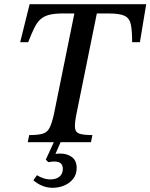

<svg xmlns="http://www.w3.org/2000/svg" viewBox="-20 -677 716 914"><path d="M413 0H112L119 -34Q161 -34 183 -40.5Q205 -47 216 -68.5Q227 -90 237 -135L334 -613H281Q240 -613 214.5 -606.5Q189 -600 172.5 -585Q156 -570 143 -543.5Q130 -517 114 -476H76L121 -657H676L646 -476H609Q609 -530 603 -560Q597 -590 573.5 -601.5Q550 -613 494 -613H441L344 -135Q335 -90 337 -68.5Q339 -47 358.5 -40.5Q378 -34 420 -34ZM231 217Q203 217 179 206.5Q155 196 139 181L156 157Q168 165 185 171Q202 177 221 177Q247 177 263 164Q279 151 279 127Q279 92 240 92Q230 92 220 93.5Q210 95 210 95L198 83L238 -4H270L244 56Q247 55 253.5 54.5Q260 54 268 54Q299 54 322 70.5Q345 87 345 123Q345 153 328.5 174Q312 195 286 206Q260 217 231 217Z"/></svg>

Font: STIX Two Text Medium
Style: Italic
Weight: 500
Italic angle: -12°
Designer: Ross Mills, John Hudson & Paul Hanslow, Tiro Typeworks Ltd; with prior portions MicroPress Inc. and Coen Hoffman, Elsevi
Foundry: Tiro Typeworks Ltd
Version: Version 2.13 b171